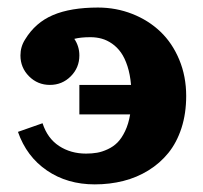

<svg xmlns="http://www.w3.org/2000/svg" viewBox="-20 -479 538 509"><path d="M483.4 -223.1ZM190.4 -175.8V-253.9H327.4Q325 -281.7 317.9 -303.6Q310.8 -325.4 300.7 -339.7Q290.5 -354 277.1 -363.3Q263.7 -372.6 249.6 -376.5Q235.6 -380.4 219.7 -380.4Q193.8 -380.4 177 -376Q190.4 -356.2 190.4 -332Q190.4 -299.6 167.6 -276.7Q144.8 -253.9 112.3 -253.9Q79.8 -253.9 57 -276.7Q34.2 -299.6 34.2 -332Q34.2 -355.2 46.6 -374.5Q73.7 -419.2 120.6 -439.1Q167.5 -459 239.7 -459Q287.8 -459 330.7 -442.1Q373.5 -425.3 405.2 -395.1Q436.8 -365 455.2 -320.8Q473.6 -276.6 473.6 -224.6Q473.6 -178.2 461.1 -139.5Q448.5 -100.8 426.3 -73.5Q404.1 -46.1 373.4 -27.2Q342.8 -8.3 307 0.7Q271.2 9.8 231.2 9.8Q158.4 9.8 104.5 -27Q50.5 -63.7 27.6 -129.4L92.8 -152.3Q105.7 -112.3 136.6 -92Q167.5 -71.8 208 -71.8Q223.6 -71.8 237.2 -74.1Q250.7 -76.4 265.5 -83.3Q280.3 -90.1 291.4 -101.2Q302.5 -112.3 311.6 -131.3Q320.8 -150.4 325 -175.8Z"/></svg>

Font: Orelega One
Style: Regular
Weight: 400
Version: Version 1.1 ; ttfautohint (v1.8.3)